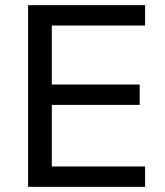

<svg xmlns="http://www.w3.org/2000/svg" viewBox="-20 -725 639 745"><path d="M89 0V-705H543V-626H181V-397H522V-318H181V-79H543V0Z"/></svg>

Font: Nunito Sans 12pt ExtraLight 11pt Medium
Style: Regular
Weight: 500
Version: Version 3.101;gftools[0.9.27]